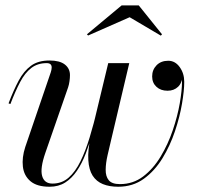

<svg xmlns="http://www.w3.org/2000/svg" viewBox="-20 -700 754 730"><path d="M429.5 10Q396 10 371.2 0Q346.5 -10 332.2 -32.2Q318 -54.5 315.8 -91.2Q313.5 -128 324.5 -181.5L391.5 -460H471.5L403.5 -172Q396 -140.5 389 -110Q382 -79.5 381.8 -54.5Q381.5 -29.5 393.5 -14.8Q405.5 0 436 0Q486 0 524.5 -29.2Q563 -58.5 591 -105.2Q619 -152 637 -205.2Q655 -258.5 663.5 -307.2Q672 -356 672 -389Q672 -417.5 657.5 -439.2Q643 -461 619.5 -461.5V-468Q637 -468 649 -458.8Q661 -449.5 667 -436.5Q673 -423.5 673 -412Q673 -385.5 657.2 -370.2Q641.5 -355 617 -355Q591 -355 574.8 -370Q558.5 -385 558.5 -409.5Q558.5 -434.5 575.2 -451.8Q592 -469 619.5 -469Q646 -469 663.2 -445Q680.5 -421 680.5 -389Q680.5 -356 672 -305.8Q663.5 -255.5 645.2 -201Q627 -146.5 597.8 -98.5Q568.5 -50.5 526.8 -20.2Q485 10 429.5 10ZM168.5 10Q120.5 10 95.8 -11Q71 -32 67 -66.5Q63 -101 76 -141L173 -425Q174.5 -429.5 175.5 -434.5Q176.5 -439.5 176.5 -443.5Q176.5 -460 157.5 -460Q123 -460 99 -441.5Q75 -423 56.8 -388.5Q38.5 -354 19.5 -304.5L12.5 -307Q31.5 -357 51 -393.5Q70.5 -430 97.8 -450Q125 -470 168 -470Q207 -470 226.5 -454.8Q246 -439.5 246 -414.5Q246 -403.5 244.2 -391Q242.5 -378.5 239 -368L152.5 -119Q132 -60 140.2 -31Q148.5 -2 179.5 -2Q215 -2 240.8 -24.5Q266.5 -47 286 -86.8Q305.5 -126.5 321 -178Q336.5 -229.5 350.5 -287H356Q344.5 -241 332.5 -197.5Q320.5 -154 306 -116.2Q291.5 -78.5 272.2 -50.2Q253 -22 227.8 -6Q202.5 10 168.5 10ZM315 -565 310.5 -569.5 442.5 -679.5H507.5L596 -569.5L591.5 -564.5L473 -634.5Z"/></svg>

Font: Bodoni Moda 28pt
Style: Italic
Weight: 400
Italic angle: -13°
Designer: Owen Earl
Foundry: indestructible type
Version: Version 2.004